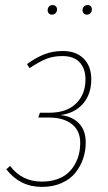

<svg xmlns="http://www.w3.org/2000/svg" viewBox="-20 -731 428 761"><path d="M185.1 -672.9Q178.2 -672.9 173.6 -678Q168.9 -683.1 168.9 -689.9Q168.9 -699.2 174.1 -705.1Q179.2 -710.9 189 -710.9Q196.3 -710.9 201.2 -706.1Q206.1 -701.2 206.1 -693.8Q206.1 -685.1 200.4 -679Q194.8 -672.9 185.1 -672.9ZM324.2 -672.9Q316.9 -672.9 312 -678Q307.1 -683.1 307.1 -689.9Q307.1 -699.2 312.7 -705.1Q318.4 -710.9 328.1 -710.9Q335.4 -710.9 339.8 -706.1Q344.2 -701.2 344.2 -693.8Q344.2 -685.1 338.9 -679Q333.5 -672.9 324.2 -672.9ZM229 -528.8Q281.7 -528.8 311.8 -498.5Q341.8 -468.3 341.8 -417Q341.8 -357.9 309.1 -320.1Q276.4 -282.2 219.2 -274.9Q265.1 -270.5 292.5 -242.7Q319.8 -214.8 319.8 -166Q319.8 -133.3 309.8 -103.3Q299.8 -73.2 279.8 -47.4Q259.8 -21.5 225.1 -5.9Q190.4 9.8 146 9.8Q59.1 9.8 4.9 -60.1L20 -73.2Q66.9 -11.2 146 -11.2Q178.7 -11.2 205.1 -20.3Q231.4 -29.3 248.3 -44.2Q265.1 -59.1 276.6 -79.3Q288.1 -99.6 293 -120.8Q297.9 -142.1 297.9 -165Q297.9 -212.9 264.9 -239Q231.9 -265.1 173.8 -265.1H131.8L138.2 -284.2H175.8Q244.1 -284.2 281.5 -320.8Q318.8 -357.4 318.8 -416Q318.8 -459 295.7 -483.9Q272.5 -508.8 228 -508.8Q190.9 -508.8 162.6 -497.3Q134.3 -485.8 97.2 -460.9L86.9 -477.1Q123.5 -503.4 156.5 -516.1Q189.5 -528.8 229 -528.8Z"/></svg>

Font: Fira Sans Compressed Thin
Style: Italic
Weight: 100
Width: 3
Italic angle: -8°
Designer: Carrois Corporate & Edenspiekermann AG
Foundry: Carrois Corporate GbR & Edenspiekermann AG
Version: Version 4.203;PS 004.203;hotconv 1.0.88;makeotf.lib2.5.64775